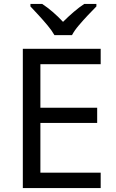

<svg xmlns="http://www.w3.org/2000/svg" viewBox="-20 -964 596 984"><path d="M496 0H97V-714H496V-635H187V-412H478V-334H187V-79H496ZM259 -784Q246 -807 224 -833.5Q202 -860 178 -886Q154 -912 136 -931V-944H196Q222 -927 250 -903Q278 -879 303 -852Q330 -879 358 -903Q386 -927 412 -944H474V-931Q455 -912 430.5 -886Q406 -860 383.5 -833.5Q361 -807 349 -784Z"/></svg>

Font: Noto Sans Warang Citi
Style: Regular
Weight: 400
Designer: Mangu Purty
Foundry: Mangu Purty
Version: Version 3.002; ttfautohint (v1.8.4.7-5d5b)